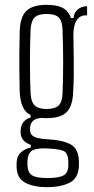

<svg xmlns="http://www.w3.org/2000/svg" viewBox="-20 -626 390 798"><path d="M176 152Q121 152 86 134Q51 116 49 70V51Q50 22 68 6.5Q86 -9 108 -13V-24Q67 -38 66 -74Q65 -80 66 -87Q67 -107 79 -120.5Q91 -134 107 -137V-148Q85 -159 74.5 -182.5Q64 -206 62 -243Q61 -292 60.5 -328Q60 -364 60.5 -403Q61 -442 62 -498Q64 -556 90 -581Q116 -606 174 -606Q217 -606 241 -593Q265 -580 275 -551H286Q287 -573 303 -586.5Q319 -600 342 -600V-562H334Q312 -562 298.5 -541.5Q285 -521 285 -480Q286 -422 286.5 -383.5Q287 -345 286.5 -313Q286 -281 284 -243Q282 -185 257 -160Q232 -135 174 -135Q169 -135 165 -135Q161 -135 156 -136Q129 -135 117 -123.5Q105 -112 105 -93V-86Q105 -66 122.5 -57.5Q140 -49 179 -47Q239 -44 272.5 -26.5Q306 -9 308 42V63Q306 115 269 133.5Q232 152 176 152ZM174 -173Q208 -173 223.5 -187.5Q239 -202 240 -239Q245 -364 240 -501Q239 -539 224 -553.5Q209 -568 174 -568Q139 -568 124 -553.5Q109 -539 107 -501Q102 -364 107 -239Q109 -202 124.5 -187.5Q140 -173 174 -173ZM177 114Q224 114 244 103Q264 92 264 61V43Q262 8 242.5 0.5Q223 -7 177 -9Q134 -11 115 -1Q96 9 94 44V62Q96 93 114.5 103.5Q133 114 177 114Z"/></svg>

Font: Big Shoulders Display Light
Style: Regular
Weight: 300
Designer: Patric King
Foundry: XO Type Co
Version: Version 1.000; ttfautohint (v1.8.2)